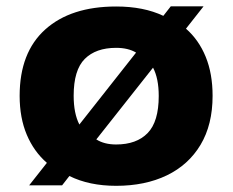

<svg xmlns="http://www.w3.org/2000/svg" viewBox="-20 -576 734 606"><path d="M567 -485.5Q607.5 -450 629.2 -396.8Q651 -343.5 651 -273.5Q651 -182.5 613 -119Q575 -55.5 506.5 -22.5Q438 10.5 346.5 10.5Q261.5 10.5 199 -20.5L176 9H72L128 -62Q87 -97.5 64.5 -150.8Q42 -204 42 -273.5Q42 -410.5 122.8 -483Q203.5 -555.5 346.5 -555.5Q433.5 -555.5 495.5 -526L519 -556H622.5ZM346.5 -425Q282.5 -425 247.5 -390Q212.5 -355 212.5 -274Q212.5 -218 230.5 -183L409.5 -410Q384.5 -425 346.5 -425ZM346.5 -120Q411 -120 446 -156Q481 -192 481 -273Q481 -328.5 463 -362.5L284 -136Q309 -120 346.5 -120Z"/></svg>

Font: Encode Sans Expanded Expanded
Style: Bold
Weight: 700
Width: 7
Designer: Multiple Designers
Foundry: Impallari Type
Version: Version 3.000; ttfautohint (v1.8.3) -l 8 -r 50 -G 200 -x 14 